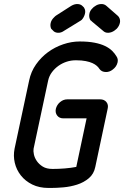

<svg xmlns="http://www.w3.org/2000/svg" viewBox="-20 -929 614 949"><path d="M332 -900Q349 -910 364.5 -909Q380 -908 389 -898Q391 -895 393 -894Q395 -893 397 -888Q404 -876 399.5 -859.5Q395 -843 384 -831Q381 -828 378.5 -827Q376 -826 372 -823L297 -777Q282 -766 266 -767Q250 -768 242 -778Q239 -780 237.5 -782.5Q236 -785 233 -787Q227 -800 230.5 -815.5Q234 -831 248 -844Q250 -847 252.5 -848.5Q255 -850 257 -852ZM506 -900Q495 -910 478.5 -909Q462 -908 449 -898Q445 -895 443 -894Q441 -893 437 -888Q424 -876 421.5 -859.5Q419 -843 426 -831Q427 -828 429.5 -827Q432 -826 434 -823L489 -777Q500 -766 516 -767Q532 -768 546 -778Q549 -780 551.5 -782.5Q554 -785 557 -787Q569 -800 572.5 -815.5Q576 -831 568 -844Q566 -847 565 -848L561 -852ZM556 -650Q565 -637 561 -620Q556 -599 537 -585Q522 -573 504 -573Q482 -573 471 -589Q467 -596 458.5 -603.5Q450 -611 437 -617Q424 -623 404 -627Q384 -631 357 -631H354Q331 -631 309.5 -624Q288 -617 269.5 -604Q251 -591 237 -572.5Q223 -554 218 -531L146 -194Q144 -183 147.5 -166Q151 -149 162 -133Q173 -117 191.5 -105.5Q210 -94 240 -94Q270 -94 300.5 -96.5Q331 -99 357 -104L408 -344H293Q273 -344 262.5 -358Q252 -372 256 -391Q261 -411 277 -424.5Q293 -438 313 -438H475Q495 -438 506 -424.5Q517 -411 512 -391L451 -104Q444 -69 419 -48Q394 -27 361 -16.5Q328 -6 293.5 -3Q259 0 232 0H220Q174 0 139.5 -17Q105 -34 83 -62Q61 -90 53 -124.5Q45 -159 52 -194L124 -531Q133 -575 158 -610.5Q183 -646 217 -671Q251 -696 292 -710Q333 -724 374 -724Q416 -724 447 -718Q478 -712 499.5 -701.5Q521 -691 534.5 -677.5Q548 -664 556 -650Z"/></svg>

Font: VDS
Style: Italic
Weight: 400
Designer: artmaker
Foundry: artmaker
Version: Version 1.000 2009 initial release